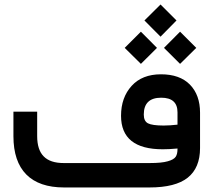

<svg xmlns="http://www.w3.org/2000/svg" viewBox="-20 -825 939 845"><path d="M615.7 -734.9 686.5 -663.6 756.8 -734.9 686.5 -805.2ZM701.7 -614.3 772.5 -543.9 843.8 -614.3 772.5 -685.5ZM528.8 -614.3 600.1 -543.9 670.9 -614.3 600.1 -685.5ZM512.7 -315.4C512.7 -217.3 573.7 -168 696.3 -168C713.4 -168 734.9 -168.9 761.2 -171.4V-169.9C761.2 -154.8 758.8 -143.6 753.4 -135.3C748 -127 736.3 -120.1 718.3 -115.2C700.2 -109.9 673.8 -107.4 639.2 -107.4H260.3C220.7 -107.4 191.4 -117.2 172.4 -136.7C153.3 -155.8 143.6 -185.5 143.6 -226.1V-323.7V-333.5H133.8H48.8H39.1V-323.7V-225.6C39.1 -151.4 58.1 -95.2 95.7 -57.1C133.3 -19 189 0 261.7 0H637.7C713.9 0 770 -14.2 806.2 -43C842.3 -71.8 860.4 -115.2 860.4 -173.3V-329.1C860.4 -380.9 845.7 -421.9 815.9 -452.6C786.1 -482.9 743.7 -498 688.5 -498C633.3 -498 590.3 -481 559.6 -447.3C528.3 -413.1 512.7 -369.1 512.7 -315.4ZM689.5 -395C737.3 -395 761.2 -373.5 761.2 -330.6V-276.4C739.3 -273.9 718.8 -272.5 700.2 -272.5C666.5 -272.5 643.6 -275.9 631.3 -282.2C619.1 -288.6 612.8 -301.3 612.8 -320.8C612.8 -370.1 638.2 -395 689.5 -395Z"/></svg>

Font: Shabnam FD Medium
Style: Regular
Weight: 500
Foundry: DejaVu fonts team - Redesigned by Saber Rastikerdar - Based on Vazir font
Version: Version 5.00;October 20, 2019;FontCreator 12.0.0.2547 64-bit